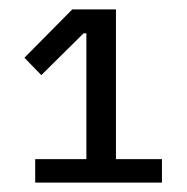

<svg xmlns="http://www.w3.org/2000/svg" viewBox="-20 -718 399 409"><path d="M55 -329V-379H164V-647H158L68 -558L32 -595L134 -698H227V-379H325V-329Z"/></svg>

Font: IBM Plex Sans Thai
Style: Regular
Weight: 400
Designer: Mike Abbink, Paul van der Laan, Pieter van Rosmalen, Ben Mitchell, Mark Frömberg
Foundry: Bold Monday
Version: Version 1.2